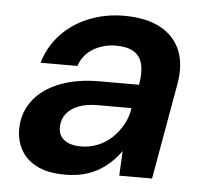

<svg xmlns="http://www.w3.org/2000/svg" viewBox="-43 -560 667 618"><g transform="rotate(5 290.0 -251.0)"><path d="M189 12Q132 12 96.5 -6.5Q61 -25 44.5 -56.5Q28 -88 29 -126Q31 -178 61.5 -216.5Q92 -255 146.5 -276Q201 -297 274 -297H401Q408 -338 401.5 -364Q395 -390 374 -403Q353 -416 317 -416Q277 -416 244 -397Q211 -378 198 -340H79Q95 -394 132 -433Q169 -472 221.5 -493Q274 -514 334 -514Q405 -514 451 -489.5Q497 -465 516 -419.5Q535 -374 524 -311L469 0H363L367 -80Q353 -60 335 -43Q317 -26 295 -13.5Q273 -1 246.5 5.5Q220 12 189 12ZM232 -83Q260 -83 286 -93.5Q312 -104 332 -123Q352 -142 365.5 -166.5Q379 -191 383 -218V-220H274Q238 -220 212.5 -210Q187 -200 173.5 -182.5Q160 -165 159 -141Q158 -113 177.5 -98Q197 -83 232 -83Z"/></g></svg>

Font: DM Sans 16pt SemiBold
Style: Italic
Weight: 600
Italic angle: -10°
Version: Version 4.004;gftools[0.9.30]